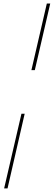

<svg xmlns="http://www.w3.org/2000/svg" viewBox="-20 -800 300 1070"><path d="M3 250 99.5 -166H117.5L22 250ZM155 -409 241 -780.5H260L174 -409Z"/></svg>

Font: Bodoni Moda 11pt
Style: Italic
Weight: 400
Italic angle: -13°
Version: Version 2.004